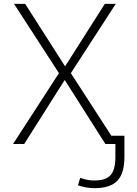

<svg xmlns="http://www.w3.org/2000/svg" viewBox="-20 -750 716 1000"><path d="M628 -43V68Q628 153 591 191.5Q554 230 473 230Q428 230 386 215L398 176Q432 190 472 190Q531 190 556 162Q581 134 581 68V0H538H529L318 -332H316L106 0H48L287 -369L53 -730H111L318 -406H320L526 -730H583L349 -369L560 -43Z"/></svg>

Font: Mplus 1p Light
Style: Regular
Weight: 300
Version: Version 1.061